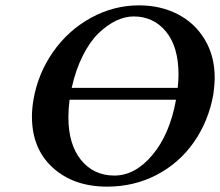

<svg xmlns="http://www.w3.org/2000/svg" viewBox="-20 -678 814 710"><path d="M769 -329.1Q751 -229.5 696.8 -152.1Q642.6 -74.7 559.1 -31.2Q475.6 12.2 376 12.2Q252.4 12.2 175.3 -57.9Q98.1 -127.9 98.1 -247.1Q98.1 -276.4 104 -311Q121.1 -407.7 177.2 -487.3Q233.4 -566.9 317.1 -612.5Q400.9 -658.2 494.1 -658.2Q572.8 -658.2 636.2 -626Q699.7 -593.8 736.8 -532.5Q773.9 -471.2 773.9 -391.1Q773.9 -365.7 769 -329.1ZM637.2 -353Q640.1 -379.4 640.1 -401.9Q640.1 -504.9 594 -561Q547.9 -617.2 474.1 -617.2Q442.4 -617.2 409.4 -601.6Q376.5 -585.9 344.7 -555.4Q313 -524.9 286.4 -472.4Q259.8 -419.9 245.1 -353ZM630.9 -309.1H237.3Q232.9 -275.4 232.9 -245.1Q232.9 -143.6 279.8 -86.2Q326.7 -28.8 402.8 -28.8Q480 -28.8 543.9 -105.2Q607.9 -181.6 630.9 -309.1Z"/></svg>

Font: Linux Libertine G
Style: Bold Italic
Weight: 700
Italic angle: -11.5°
Designer: Philipp H. Poll
Foundry: Philipp H. Poll
Version: Version 4.1.0